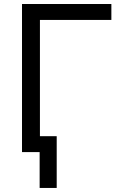

<svg xmlns="http://www.w3.org/2000/svg" viewBox="-20 -747 615 943"><path d="M258.5 176.1H174.7V0H88.1V-727.3H527V-649.1H176.1V-78.1H258.5Z"/></svg>

Font: Linik Sans
Style: Regular
Weight: 400
Designer: Rasmus Andersson (font), Marc Monis (original base), Kil Hyung-jin (Pretendard portions), Cristiano Sobral (main changes
Foundry: rsms
Version: Version 3.018;May 31, 2022;FontCreator 14.0.0.2814 64-bit; t